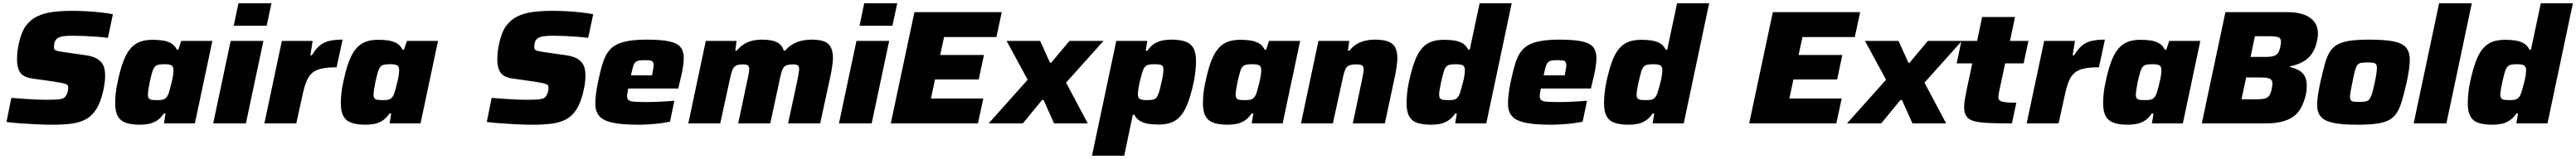

<svg xmlns="http://www.w3.org/2000/svg" viewBox="-20 -763 15903 983"><path d="M306 8Q259 8 206.5 5.5Q154 3 105 -0.5Q56 -4 20 -9L50 -158Q89 -155 128.5 -152Q168 -149 203.5 -147.5Q239 -146 265 -146Q296 -146 316.5 -147Q337 -148 350.5 -150Q364 -152 372 -156Q378 -159 382.5 -164.5Q387 -170 390.5 -176.5Q394 -183 396.5 -191Q399 -199 400 -207Q401 -215 401 -222Q401 -232 396 -237.5Q391 -243 372.5 -247.5Q354 -252 310 -259L177 -278Q124 -286 104.5 -315Q85 -344 85 -395Q85 -422 88.5 -450Q92 -478 99 -505Q113 -568 141.5 -605.5Q170 -643 211 -662.5Q252 -682 305.5 -689Q359 -696 424 -696Q467 -696 514 -693.5Q561 -691 604 -686Q647 -681 677 -675L646 -529Q616 -533 577.5 -536Q539 -539 500 -540.5Q461 -542 427 -542Q404 -542 387 -540.5Q370 -539 358 -536.5Q346 -534 338 -528Q331 -525 326 -518.5Q321 -512 318 -504.5Q315 -497 314 -488.5Q313 -480 313 -470Q313 -456 325.5 -451Q338 -446 373 -441L499 -423Q534 -419 563.5 -407.5Q593 -396 611 -370.5Q629 -345 629 -295Q629 -284 628 -269.5Q627 -255 624.5 -239Q622 -223 618 -205Q602 -133 576 -90.5Q550 -48 512.5 -27Q475 -6 424 1Q373 8 306 8Z M844 8Q792 8 758 -3.5Q724 -15 707.5 -44Q691 -73 691 -124Q691 -149 694 -182.5Q697 -216 706 -255Q722 -333 741.5 -384Q761 -435 786.5 -464Q812 -493 845 -505Q878 -517 921 -517Q953 -517 982 -513Q1011 -509 1034.5 -496.5Q1058 -484 1072 -456H1081L1099 -510H1291L1183 0H992L1002 -61H991Q972 -32 948 -17Q924 -2 897.5 3Q871 8 844 8ZM950 -144Q970 -144 982.5 -146.5Q995 -149 1003 -156.5Q1011 -164 1017 -176Q1021 -185 1025.5 -200.5Q1030 -216 1034.5 -234Q1039 -252 1043 -269.5Q1047 -287 1049 -303Q1051 -319 1051 -328Q1051 -351 1039.5 -358.5Q1028 -366 996 -366Q972 -366 958 -363Q944 -360 935 -349.5Q926 -339 919.5 -316.5Q913 -294 904 -255Q899 -227 896 -208.5Q893 -190 893 -177Q893 -163 898.5 -155.5Q904 -148 916.5 -146Q929 -144 950 -144Z M1423 -604 1452 -743H1656L1626 -604ZM1296 0 1404 -510H1606L1498 0Z M1612 0 1720 -510H1910L1896 -421H1905Q1929 -461 1954 -481.5Q1979 -502 2012.5 -510Q2046 -518 2095 -518L2058 -347Q2002 -347 1965.5 -339Q1929 -331 1907 -312Q1885 -293 1871.5 -259Q1858 -225 1847 -173L1809 0Z M2237 8Q2185 8 2151 -3.5Q2117 -15 2100.5 -44Q2084 -73 2084 -124Q2084 -149 2087 -182.5Q2090 -216 2099 -255Q2115 -333 2134.5 -384Q2154 -435 2179.5 -464Q2205 -493 2238 -505Q2271 -517 2314 -517Q2346 -517 2375 -513Q2404 -509 2427.5 -496.5Q2451 -484 2465 -456H2474L2492 -510H2684L2576 0H2385L2395 -61H2384Q2365 -32 2341 -17Q2317 -2 2290.5 3Q2264 8 2237 8ZM2343 -144Q2363 -144 2375.5 -146.5Q2388 -149 2396 -156.5Q2404 -164 2410 -176Q2414 -185 2418.5 -200.5Q2423 -216 2427.5 -234Q2432 -252 2436 -269.5Q2440 -287 2442 -303Q2444 -319 2444 -328Q2444 -351 2432.5 -358.5Q2421 -366 2389 -366Q2365 -366 2351 -363Q2337 -360 2328 -349.5Q2319 -339 2312.5 -316.5Q2306 -294 2297 -255Q2292 -227 2289 -208.5Q2286 -190 2286 -177Q2286 -163 2291.5 -155.5Q2297 -148 2309.5 -146Q2322 -144 2343 -144Z M3271 8Q3224 8 3171.5 5.5Q3119 3 3070 -0.5Q3021 -4 2985 -9L3015 -158Q3054 -155 3093.5 -152Q3133 -149 3168.5 -147.5Q3204 -146 3230 -146Q3261 -146 3281.5 -147Q3302 -148 3315.5 -150Q3329 -152 3337 -156Q3343 -159 3347.5 -164.5Q3352 -170 3355.5 -176.5Q3359 -183 3361.5 -191Q3364 -199 3365 -207Q3366 -215 3366 -222Q3366 -232 3361 -237.5Q3356 -243 3337.5 -247.5Q3319 -252 3275 -259L3142 -278Q3089 -286 3069.5 -315Q3050 -344 3050 -395Q3050 -422 3053.5 -450Q3057 -478 3064 -505Q3078 -568 3106.5 -605.5Q3135 -643 3176 -662.5Q3217 -682 3270.5 -689Q3324 -696 3389 -696Q3432 -696 3479 -693.5Q3526 -691 3569 -686Q3612 -681 3642 -675L3611 -529Q3581 -533 3542.5 -536Q3504 -539 3465 -540.5Q3426 -542 3392 -542Q3369 -542 3352 -540.5Q3335 -539 3323 -536.5Q3311 -534 3303 -528Q3296 -525 3291 -518.5Q3286 -512 3283 -504.5Q3280 -497 3279 -488.5Q3278 -480 3278 -470Q3278 -456 3290.5 -451Q3303 -446 3338 -441L3464 -423Q3499 -419 3528.5 -407.5Q3558 -396 3576 -370.5Q3594 -345 3594 -295Q3594 -284 3593 -269.5Q3592 -255 3589.5 -239Q3587 -223 3583 -205Q3567 -133 3541 -90.5Q3515 -48 3477.5 -27Q3440 -6 3389 1Q3338 8 3271 8Z M3918 8Q3817 8 3759.5 -5Q3702 -18 3678.5 -46.5Q3655 -75 3655 -121Q3655 -148 3659 -181.5Q3663 -215 3671 -254Q3686 -326 3702 -376.5Q3718 -427 3747 -458Q3776 -489 3829.5 -503.5Q3883 -518 3971 -518Q4062 -518 4112 -507Q4162 -496 4181.5 -471Q4201 -446 4201 -404Q4201 -385 4197.5 -359Q4194 -333 4188 -305.5Q4182 -278 4176 -254L4167 -216H3858Q3856 -203 3853.5 -190Q3851 -177 3851 -169Q3851 -152 3860.5 -144Q3870 -136 3897.5 -134Q3925 -132 3978 -132Q3998 -132 4025 -133Q4052 -134 4083 -136Q4114 -138 4143 -140L4116 -11Q4095 -6 4062 -1.5Q4029 3 3991.5 5.5Q3954 8 3918 8ZM3875 -297H4005L4008 -312Q4011 -329 4013 -340Q4015 -351 4015 -360Q4015 -374 4009.5 -381Q4004 -388 3992 -389.5Q3980 -391 3961 -391Q3937 -391 3923.5 -388.5Q3910 -386 3901.5 -377Q3893 -368 3887.5 -349Q3882 -330 3875 -297Z M4229 0 4337 -510H4527L4519 -450H4528Q4549 -476 4574.5 -491Q4600 -506 4627 -512Q4654 -518 4679 -518Q4746 -518 4777.5 -501Q4809 -484 4818 -450H4827Q4849 -476 4876 -491Q4903 -506 4932.5 -512Q4962 -518 4988 -518Q5067 -518 5094.5 -490Q5122 -462 5122 -406Q5122 -385 5117 -351Q5112 -317 5104 -281L5043 0H4845L4901 -260Q4905 -282 4909 -303Q4913 -324 4913 -334Q4913 -354 4904.5 -359.5Q4896 -365 4875 -365Q4854 -365 4840 -361Q4826 -357 4818 -346.5Q4810 -336 4804.5 -317.5Q4799 -299 4793 -270L4735 0H4537L4592 -260Q4597 -282 4601 -303Q4605 -324 4605 -334Q4605 -354 4596 -359.5Q4587 -365 4567 -365Q4545 -365 4531.5 -360.5Q4518 -356 4510 -346Q4502 -336 4496.5 -317Q4491 -298 4485 -270L4426 0Z M5286 -604 5315 -743H5519L5489 -604ZM5159 0 5267 -510H5469L5361 0Z M5479 0 5625 -688H6164L6131 -534H5808L5784 -423H6054L6022 -272H5752L5727 -154H6050L6017 0Z M6083 0 6324 -270 6194 -510H6401L6462 -375H6469L6582 -510H6792L6561 -252L6695 0H6487L6422 -145H6413L6294 0Z M6721 200 6871 -510H7062L7053 -449H7063Q7083 -479 7107 -493.5Q7131 -508 7157.5 -513Q7184 -518 7210 -518Q7263 -518 7296.5 -506.5Q7330 -495 7346.5 -466.5Q7363 -438 7363 -386Q7363 -361 7360 -328Q7357 -295 7349 -255Q7332 -177 7312.5 -126Q7293 -75 7268 -46Q7243 -17 7209.5 -5Q7176 7 7133 7Q7101 7 7072 3Q7043 -1 7019.5 -14Q6996 -27 6982 -54H6973L6920 200ZM7059 -144Q7083 -144 7097 -147Q7111 -150 7119.5 -160.5Q7128 -171 7135 -193.5Q7142 -216 7150 -255Q7157 -283 7159.5 -301.5Q7162 -320 7162 -333Q7162 -348 7156.5 -355Q7151 -362 7138.5 -364Q7126 -366 7105 -366Q7085 -366 7072.5 -363.5Q7060 -361 7052 -354Q7044 -347 7038 -334Q7034 -325 7029.5 -309.5Q7025 -294 7020.5 -276Q7016 -258 7012 -239.5Q7008 -221 7006 -206Q7004 -191 7004 -182Q7004 -159 7016 -151.5Q7028 -144 7059 -144Z M7559 8Q7507 8 7473 -3.5Q7439 -15 7422.5 -44Q7406 -73 7406 -124Q7406 -149 7409 -182.5Q7412 -216 7421 -255Q7437 -333 7456.5 -384Q7476 -435 7501.5 -464Q7527 -493 7560 -505Q7593 -517 7636 -517Q7668 -517 7697 -513Q7726 -509 7749.5 -496.5Q7773 -484 7787 -456H7796L7814 -510H8006L7898 0H7707L7717 -61H7706Q7687 -32 7663 -17Q7639 -2 7612.5 3Q7586 8 7559 8ZM7665 -144Q7685 -144 7697.5 -146.5Q7710 -149 7718 -156.5Q7726 -164 7732 -176Q7736 -185 7740.5 -200.5Q7745 -216 7749.5 -234Q7754 -252 7758 -269.5Q7762 -287 7764 -303Q7766 -319 7766 -328Q7766 -351 7754.5 -358.5Q7743 -366 7711 -366Q7687 -366 7673 -363Q7659 -360 7650 -349.5Q7641 -339 7634.5 -316.5Q7628 -294 7619 -255Q7614 -227 7611 -208.5Q7608 -190 7608 -177Q7608 -163 7613.5 -155.5Q7619 -148 7631.5 -146Q7644 -144 7665 -144Z M8011 0 8119 -510H8309L8301 -450H8310Q8331 -476 8356.5 -491Q8382 -506 8410 -512Q8438 -518 8465 -518Q8521 -518 8551.5 -505.5Q8582 -493 8594 -467.5Q8606 -442 8606 -404Q8606 -383 8601.5 -350Q8597 -317 8589 -282L8529 0H8331L8386 -260Q8390 -280 8394 -301.5Q8398 -323 8398 -332Q8398 -347 8393.5 -353.5Q8389 -360 8379.5 -362.5Q8370 -365 8353 -365Q8330 -365 8315.5 -361Q8301 -357 8292.5 -346.5Q8284 -336 8278.5 -317Q8273 -298 8267 -270L8208 0Z M8816 8Q8763 8 8729 -3.5Q8695 -15 8679 -44Q8663 -73 8663 -124Q8663 -149 8666 -182.5Q8669 -216 8677 -255Q8694 -333 8713 -384Q8732 -435 8757.5 -464Q8783 -493 8816 -505Q8849 -517 8893 -517Q8925 -517 8954 -513Q8983 -509 9006.5 -496.5Q9030 -484 9044 -456H9053L9114 -743H9312L9155 0H8963L8973 -61H8963Q8943 -32 8919 -17Q8895 -2 8869 3Q8843 8 8816 8ZM8921 -144Q8942 -144 8954 -146.5Q8966 -149 8974 -156.5Q8982 -164 8988 -176Q8992 -185 8996.5 -200.5Q9001 -216 9006 -234Q9011 -252 9015 -269.5Q9019 -287 9021 -303Q9023 -319 9023 -328Q9023 -351 9011 -358.5Q8999 -366 8967 -366Q8944 -366 8930 -363Q8916 -360 8907 -349.5Q8898 -339 8891.5 -316.5Q8885 -294 8876 -255Q8870 -227 8867 -208.5Q8864 -190 8864 -177Q8864 -163 8869.5 -155.5Q8875 -148 8888 -146Q8901 -144 8921 -144Z M9552 8Q9451 8 9393.5 -5Q9336 -18 9312.5 -46.5Q9289 -75 9289 -121Q9289 -148 9293 -181.5Q9297 -215 9305 -254Q9320 -326 9336 -376.5Q9352 -427 9381 -458Q9410 -489 9463.5 -503.5Q9517 -518 9605 -518Q9696 -518 9746 -507Q9796 -496 9815.5 -471Q9835 -446 9835 -404Q9835 -385 9831.5 -359Q9828 -333 9822 -305.5Q9816 -278 9810 -254L9801 -216H9492Q9490 -203 9487.5 -190Q9485 -177 9485 -169Q9485 -152 9494.5 -144Q9504 -136 9531.5 -134Q9559 -132 9612 -132Q9632 -132 9659 -133Q9686 -134 9717 -136Q9748 -138 9777 -140L9750 -11Q9729 -6 9696 -1.5Q9663 3 9625.5 5.5Q9588 8 9552 8ZM9509 -297H9639L9642 -312Q9645 -329 9647 -340Q9649 -351 9649 -360Q9649 -374 9643.5 -381Q9638 -388 9626 -389.5Q9614 -391 9595 -391Q9571 -391 9557.5 -388.5Q9544 -386 9535.5 -377Q9527 -368 9521.5 -349Q9516 -330 9509 -297Z M10035 8Q9982 8 9948 -3.5Q9914 -15 9898 -44Q9882 -73 9882 -124Q9882 -149 9885 -182.5Q9888 -216 9896 -255Q9913 -333 9932 -384Q9951 -435 9976.5 -464Q10002 -493 10035 -505Q10068 -517 10112 -517Q10144 -517 10173 -513Q10202 -509 10225.5 -496.5Q10249 -484 10263 -456H10272L10333 -743H10531L10374 0H10182L10192 -61H10182Q10162 -32 10138 -17Q10114 -2 10088 3Q10062 8 10035 8ZM10140 -144Q10161 -144 10173 -146.5Q10185 -149 10193 -156.5Q10201 -164 10207 -176Q10211 -185 10215.5 -200.5Q10220 -216 10225 -234Q10230 -252 10234 -269.5Q10238 -287 10240 -303Q10242 -319 10242 -328Q10242 -351 10230 -358.5Q10218 -366 10186 -366Q10163 -366 10149 -363Q10135 -360 10126 -349.5Q10117 -339 10110.5 -316.5Q10104 -294 10095 -255Q10089 -227 10086 -208.5Q10083 -190 10083 -177Q10083 -163 10088.5 -155.5Q10094 -148 10107 -146Q10120 -144 10140 -144Z M10778 0 10924 -688H11463L11430 -534H11107L11083 -423H11353L11321 -272H11051L11026 -154H11349L11316 0Z M11382 0 11623 -270 11493 -510H11700L11761 -375H11768L11881 -510H12091L11860 -252L11994 0H11786L11721 -145H11712L11593 0Z M12400 0Q12314 0 12257 -2.5Q12200 -5 12166.5 -14Q12133 -23 12119 -44Q12105 -65 12105 -101Q12105 -115 12107 -132Q12109 -149 12113 -169Q12117 -189 12121 -210L12155 -371H12059L12088 -510H12185L12216 -658H12419L12388 -510H12502L12472 -371H12358L12322 -202Q12320 -194 12319 -186Q12318 -178 12317 -172Q12316 -166 12316 -162Q12316 -149 12325.5 -141.5Q12335 -134 12359 -131Q12383 -128 12427 -128Z M12491 0 12599 -510H12789L12775 -421H12784Q12808 -461 12833 -481.5Q12858 -502 12891.5 -510Q12925 -518 12974 -518L12937 -347Q12881 -347 12844.5 -339Q12808 -331 12786 -312Q12764 -293 12750.5 -259Q12737 -225 12726 -173L12688 0Z M13116 8Q13064 8 13030 -3.5Q12996 -15 12979.5 -44Q12963 -73 12963 -124Q12963 -149 12966 -182.5Q12969 -216 12978 -255Q12994 -333 13013.5 -384Q13033 -435 13058.5 -464Q13084 -493 13117 -505Q13150 -517 13193 -517Q13225 -517 13254 -513Q13283 -509 13306.5 -496.5Q13330 -484 13344 -456H13353L13371 -510H13563L13455 0H13264L13274 -61H13263Q13244 -32 13220 -17Q13196 -2 13169.5 3Q13143 8 13116 8ZM13222 -144Q13242 -144 13254.5 -146.5Q13267 -149 13275 -156.5Q13283 -164 13289 -176Q13293 -185 13297.5 -200.5Q13302 -216 13306.5 -234Q13311 -252 13315 -269.5Q13319 -287 13321 -303Q13323 -319 13323 -328Q13323 -351 13311.5 -358.5Q13300 -366 13268 -366Q13244 -366 13230 -363Q13216 -360 13207 -349.5Q13198 -339 13191.5 -316.5Q13185 -294 13176 -255Q13171 -227 13168 -208.5Q13165 -190 13165 -177Q13165 -163 13170.5 -155.5Q13176 -148 13188.5 -146Q13201 -144 13222 -144Z M13572 0 13718 -688H14101Q14161 -688 14203 -672.5Q14245 -657 14267 -627.5Q14289 -598 14289 -555Q14289 -539 14286 -523Q14283 -507 14279 -492Q14262 -431 14221 -398Q14180 -365 14116 -353V-349Q14149 -341 14172.5 -327.5Q14196 -314 14208 -291.5Q14220 -269 14220 -232Q14220 -219 14218.5 -204.5Q14217 -190 14214 -176Q14211 -162 14206 -148Q14195 -113 14178 -85.5Q14161 -58 14132.5 -39Q14104 -20 14063 -10Q14022 0 13963 0ZM13817 -149H13910Q13944 -149 13962 -154Q13980 -159 13989 -173Q13998 -187 14004 -214Q14006 -224 14007 -232.5Q14008 -241 14008 -247Q14008 -268 13992.5 -276Q13977 -284 13938 -284H13846ZM13873 -411H13964Q13997 -411 14015.5 -416.5Q14034 -422 14043 -436Q14052 -450 14057 -475Q14059 -484 14060 -491.5Q14061 -499 14061 -506Q14061 -526 14045.5 -532.5Q14030 -539 13992 -539H13900Z M14536 8Q14438 8 14383.5 -3.5Q14329 -15 14306.5 -42Q14284 -69 14284 -116Q14284 -143 14289.5 -177.5Q14295 -212 14304 -255Q14319 -320 14331 -365Q14343 -410 14361 -440Q14379 -470 14408.5 -487Q14438 -504 14485 -511Q14532 -518 14604 -518Q14701 -518 14756 -507Q14811 -496 14833.5 -468.5Q14856 -441 14856 -393Q14856 -367 14851 -332.5Q14846 -298 14837 -255Q14822 -190 14809 -144.5Q14796 -99 14778 -69Q14760 -39 14731 -22.5Q14702 -6 14654.5 1Q14607 8 14536 8ZM14545 -133Q14565 -133 14578.5 -135Q14592 -137 14600.5 -143.5Q14609 -150 14615 -163Q14621 -176 14627 -198.5Q14633 -221 14640 -255Q14647 -287 14650 -308.5Q14653 -330 14653 -344Q14653 -359 14647 -366Q14641 -373 14628.5 -375Q14616 -377 14595 -377Q14569 -377 14554 -374Q14539 -371 14531 -359Q14523 -347 14516.5 -322.5Q14510 -298 14502 -255Q14495 -222 14491 -200Q14487 -178 14487 -164Q14487 -150 14492.5 -143Q14498 -136 14511 -134.5Q14524 -133 14545 -133Z M14880 0 15037 -743H15239L15082 0Z M15367 8Q15314 8 15280 -3.5Q15246 -15 15230 -44Q15214 -73 15214 -124Q15214 -149 15217 -182.5Q15220 -216 15228 -255Q15245 -333 15264 -384Q15283 -435 15308.5 -464Q15334 -493 15367 -505Q15400 -517 15444 -517Q15476 -517 15505 -513Q15534 -509 15557.5 -496.5Q15581 -484 15595 -456H15604L15665 -743H15863L15706 0H15514L15524 -61H15514Q15494 -32 15470 -17Q15446 -2 15420 3Q15394 8 15367 8ZM15472 -144Q15493 -144 15505 -146.5Q15517 -149 15525 -156.5Q15533 -164 15539 -176Q15543 -185 15547.5 -200.5Q15552 -216 15557 -234Q15562 -252 15566 -269.5Q15570 -287 15572 -303Q15574 -319 15574 -328Q15574 -351 15562 -358.5Q15550 -366 15518 -366Q15495 -366 15481 -363Q15467 -360 15458 -349.5Q15449 -339 15442.5 -316.5Q15436 -294 15427 -255Q15421 -227 15418 -208.5Q15415 -190 15415 -177Q15415 -163 15420.5 -155.5Q15426 -148 15439 -146Q15452 -144 15472 -144Z"/></svg>

Font: Saira SemiExpanded ExtraBold
Style: Italic
Weight: 800
Width: 6
Italic angle: -12°
Designer: Hector Gatti with collaboration of the Omnibus-Type team
Foundry: Omnibus-Type
Version: Version 1.101